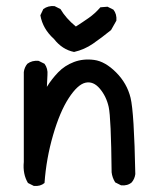

<svg xmlns="http://www.w3.org/2000/svg" viewBox="-20 -612 540 634"><path d="M91.8 2 72.3 -7.8Q54.7 -37.1 58.6 -77.1V-374Q60.5 -389.6 70.3 -401.4Q85.9 -413.1 107.4 -411.1L127 -401.4Q138.7 -385.7 136.7 -364.3L134.8 -325.2Q150.4 -350.6 171.9 -373Q193.4 -395.5 224.1 -407.2Q254.9 -418.9 291 -414.1Q327.1 -409.2 363.3 -373Q399.4 -336.9 411.1 -289.1Q422.9 -241.2 426.8 -37.1Q424.8 -21.5 415 -9.8Q401.4 2 379.9 0L360.4 -9.8Q350.6 -25.4 348.6 -43Q346.7 -223.6 338.9 -258.8Q331.1 -293.9 309.6 -319.3Q288.1 -344.7 262.2 -338.9Q236.3 -333 207 -288.1Q177.7 -243.2 155.3 -166Q132.8 -88.9 127 -7.8Q113.3 3.9 91.8 2ZM224.6 -440.4Q185.5 -448.2 158.2 -483.4Q121.1 -516.6 113.3 -561.5L123 -582Q138.7 -593.8 160.2 -591.8L179.7 -582Q197.3 -551.8 230.5 -524.4Q252 -538.1 272.9 -552.7Q293.9 -567.4 311.5 -587.9L335 -589.8L354.5 -580.1Q366.2 -565.4 364.3 -543.9L346.7 -512.7Q315.4 -487.3 287.1 -467.8Q258.8 -448.2 224.6 -440.4Z"/></svg>

Font: NaikaiFont
Style: Regular-Lite
Weight: 400
Version: Version 1.67